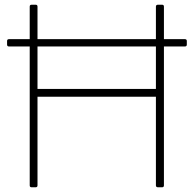

<svg xmlns="http://www.w3.org/2000/svg" viewBox="-20 -781 821 814"><path d="M131 13H114Q106 13 106 5V-584H18Q10 -584 10 -592V-607Q10 -615 18 -615H106V-753Q106 -761 114 -761H131Q139 -761 139 -753V-615H641V-753Q641 -761 650 -761H667Q675 -761 675 -753V-615H764Q772 -615 772 -607V-592Q772 -584 764 -584H675V5Q675 13 667 13H650Q641 13 641 5V-371H139V5Q139 13 131 13ZM139 -584V-404H641V-584Z"/></svg>

Font: LINE Seed JP_TTF Thin
Style: Regular
Weight: 250
Designer: LY Corporation & Fontrix & Fontworks
Version: Version 1.008